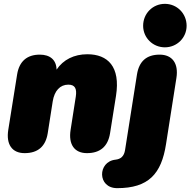

<svg xmlns="http://www.w3.org/2000/svg" viewBox="-20 -788 990 998"><path d="M108 8C177 8 217 -27 228 -95L254 -261C263 -317 293 -348 335 -348C371 -348 380 -326 374 -286L347 -113C335 -37 367 8 432 8C501 8 541 -27 552 -95L583 -290C607 -442 540 -506 434 -506C365 -506 309 -478 274 -426C273 -477 240 -504 187 -504C120 -504 80 -469 69 -401L23 -113C11 -37 43 8 108 8ZM589 190C752 190 819 116 843 -39L897 -383C909 -459 875 -504 810 -504C741 -504 703 -469 692 -401L630 -8C625 24 608 39 580 42C487 52 485 190 589 190ZM837 -542C900 -542 950 -592 950 -654C950 -718 900 -768 837 -768C774 -768 724 -718 724 -654C724 -592 774 -542 837 -542Z"/></svg>

Font: SN Pro Black
Style: Italic
Weight: 900
Italic angle: -9°
Designer: Tobias Whetton
Foundry: Supernotes
Version: Version 1.001;Glyphs 3.2 (3249)